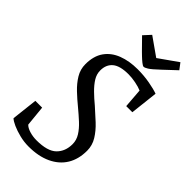

<svg xmlns="http://www.w3.org/2000/svg" viewBox="-263 -902 977 977"><g transform="rotate(45 225.5 -414.0)"><path d="M165 11Q132 11 100 3Q68 -5 43.5 -16Q19 -27 9 -37L25 -178H74L85 -67Q96 -55 120 -47.5Q144 -40 171 -40Q250 -40 282.5 -72Q315 -104 315 -156Q315 -185 299 -210.5Q283 -236 257 -260Q231 -284 202 -308Q170 -334 140.5 -362Q111 -390 92 -421.5Q73 -453 73 -490Q73 -549 99.5 -586.5Q126 -624 173 -642Q220 -660 280 -660Q325 -660 366.5 -652.5Q408 -645 432 -636L415 -486H371L363 -590Q345 -598 317 -603.5Q289 -609 265 -609Q204 -609 176.5 -586Q149 -563 149 -521Q149 -494 164 -470Q179 -446 203.5 -422Q228 -398 256 -375Q288 -347 319.5 -317.5Q351 -288 371 -255.5Q391 -223 391 -185Q391 -124 364.5 -80.5Q338 -37 287 -13Q236 11 165 11ZM292 -690Q286 -690 273.5 -700Q261 -710 248.5 -722Q236 -734 231 -739L173 -798L208 -836L306 -767L408 -839L433 -806L368 -745Q330 -709 314.5 -699.5Q299 -690 292 -690Z"/></g></svg>

Font: Faustina VF Beta
Style: Italic
Weight: 400
Italic angle: -8°
Designer: Alfonso Garcia
Foundry: Omnibus-Type
Version: Version 1.006